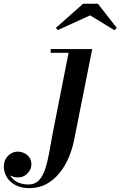

<svg xmlns="http://www.w3.org/2000/svg" viewBox="-207 -714 624 994"><path d="M-55 260Q-97 260 -126.5 244.5Q-156 229 -171.5 203.5Q-187 178 -187 148.5Q-187 125 -176.5 107.5Q-166 90 -149.5 80.5Q-133 71 -115 71Q-99.5 71 -83.2 78Q-67 85 -55.8 99.5Q-44.5 114 -44.5 137Q-44.5 153.5 -53.5 169Q-62.5 184.5 -78 194.5Q-93.5 204.5 -113.5 204.5Q-131 204.5 -147.8 197.5Q-164.5 190.5 -175.2 178Q-186 165.5 -186 148.5H-167Q-167 174.5 -154 195.5Q-141 216.5 -116.8 228.8Q-92.5 241 -59 241Q-25 241 -4.2 218Q16.5 195 28.5 156.8Q40.5 118.5 48.5 72.2Q56.5 26 65 -20L148 -440.5H55.5V-460H270.5L176.5 11.5Q167 59 148 103.2Q129 147.5 100 183Q71 218.5 32.5 239.2Q-6 260 -55 260ZM93 -558.5 82 -569.5 223 -694.5H300L397.5 -569.5L385.5 -557.5L259.5 -634.5Z"/></svg>

Font: Bodoni Moda 11pt SemiBold
Style: Italic
Weight: 600
Italic angle: -13°
Designer: Owen Earl
Foundry: indestructible type
Version: Version 2.004